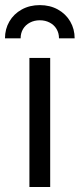

<svg xmlns="http://www.w3.org/2000/svg" viewBox="-56 -747 318 767"><path d="M61.5 -515.6H144.5V0H61.5ZM242.2 -593.8H179.7Q179.7 -614.7 169.9 -631.1Q160.2 -647.5 142.6 -656.7Q125 -666 103 -666Q81.1 -666 63.5 -656.7Q45.9 -647.5 36.1 -631.1Q26.4 -614.7 26.4 -593.8H-36.1Q-36.1 -630.9 -18.6 -661.1Q-1 -691.4 30.8 -709Q62.5 -726.6 103 -726.6Q143.6 -726.6 175.3 -709Q207 -691.4 224.6 -661.1Q242.2 -630.9 242.2 -593.8Z"/></svg>

Font: Intratopia Thin
Style: Regular
Weight: 100
Designer: Rasmus Andersson
Foundry: rsms
Version: Version 3.000;Glyphs 3.2.3 (3260)